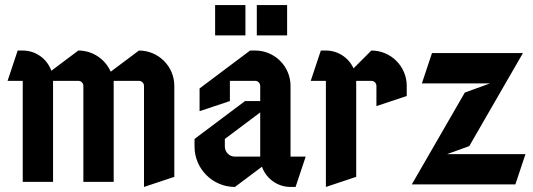

<svg xmlns="http://www.w3.org/2000/svg" viewBox="-20 -720 2110 760"><path d="M50 -520 10 -400H70V0H190V-400H290C301 -400 310 -391 310 -380V0H430V-400H530C541 -400 550 -391 550 -380V20L670 -20V-380C670 -457.3 607.3 -520 530 -520L418.2 -436.2C396.6 -485.5 347.3 -520 290 -520L183.2 -439.9C166.7 -486.5 122.3 -520 70 -520Z M996.5 -700V-580H1116.5V-700ZM831.5 -700V-580H951.5V-700ZM1010 -275V-100H910C887.9 -100 870 -117.9 870 -140V-170ZM970 -520 770 -370V-280L890 -320V-400H990C1001 -400 1010 -391 1010 -380V-320H950L750 -170V-140C750 -51.7 821.7 20 910 20L1016.8 -60.1C1033.3 -13.5 1077.8 20 1130 20H1150L1190 -100H1130V-380C1130 -457.3 1067.3 -520 990 -520Z M1250 -520 1210 -400H1270V20L1390 -20V-400H1450C1461 -400 1470 -391 1470 -380V-300L1590 -340V-380C1590 -457.3 1527.3 -520 1450 -520L1379.4 -449.4C1360.6 -491 1318.6 -520 1270 -520Z M1690 -510 1650 -390H1920L1819.8 -353.5L1610 10H2020L2060 -110H1750L1837.6 -141.8L2050 -510Z"/></svg>

Font: Abibas
Style: Medium
Weight: 500
Version: Version 0.3